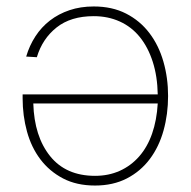

<svg xmlns="http://www.w3.org/2000/svg" viewBox="-20 -562 590 594"><path d="M270 -542Q327 -542 370 -520Q413 -498 442 -460Q471 -422 485.5 -371.5Q500 -321 500 -265Q500 -209 486 -158.5Q472 -108 443.5 -70Q415 -32 372.5 -10Q330 12 274 12Q217 12 175 -10Q133 -32 105 -69Q77 -106 63.5 -155Q50 -204 50 -258V-270H468Q467 -326 452.5 -371Q438 -416 412.5 -447.5Q387 -479 350.5 -495.5Q314 -512 270 -512Q199 -512 155 -477Q111 -442 94 -385L61 -387Q71 -421 89.5 -449.5Q108 -478 134.5 -498.5Q161 -519 195 -530.5Q229 -542 270 -542ZM83 -242Q86 -140 135 -79Q184 -18 274 -18Q316 -18 350.5 -33.5Q385 -49 410.5 -78Q436 -107 450.5 -148.5Q465 -190 468 -242Z"/></svg>

Font: Geist Thin
Style: Regular
Weight: 400
Designer: Basement.studio, Andrés Briganti, Mateo Zaragoza
Foundry: Basement.studio, Vercel, Andrés Briganti, Guido Ferreyra, Mateo Zaragoza
Version: Version 1.401